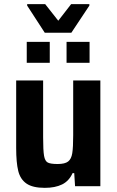

<svg xmlns="http://www.w3.org/2000/svg" viewBox="-20 -898 562 926"><path d="M58 -184V-510H188V-236Q188 -172 192.5 -146.5Q197 -121 210.5 -114Q224 -107 258 -107Q293 -107 308.5 -119Q324 -131 328.5 -159Q333 -187 333 -246V-510H464V0H342L338 -63H330Q313 -25 279.5 -8.5Q246 8 196 8Q138 8 108 -12.5Q78 -33 68 -73.5Q58 -114 58 -184ZM109 -595V-696H220V-595ZM301 -595V-696H412V-595ZM196 -740 111 -871V-878H198L261 -798L323 -878H411V-871L324 -740Z"/></svg>

Font: Saira Semi Condensed SemiBold
Style: Regular
Weight: 600
Width: 4
Designer: Hector Gatti with collaboration of the Omnibus-Type team
Foundry: Omnibus-Type
Version: Version 1.001; ttfautohint (v1.8)